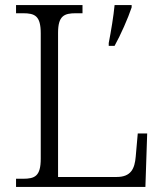

<svg xmlns="http://www.w3.org/2000/svg" viewBox="-20 -734 645 754"><path d="M43 0H551L558 -210H521L513 -119C509 -71 494 -39 438 -39H208V-605C208 -672 232 -682 278 -682H304V-714H43V-682H70C117 -682 140 -672 140 -603V-111C140 -42 117 -32 70 -32H43ZM407 -565V-554H430C454 -597 483 -663 497 -705V-714H430C426 -671 416 -611 407 -565Z"/></svg>

Font: Noto Serif Bengali Light
Style: Regular
Weight: 300
Designer: Juan Bruce, Universal Thirst, Indian Type Foundry and the Monotype Design Team.
Foundry: Monotype Imaging Inc.
Version: Version 2.003